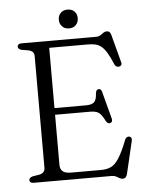

<svg xmlns="http://www.w3.org/2000/svg" viewBox="-58 -895 734 960"><g transform="rotate(-5 309.0 -415.0)"><path d="M179 -363H367Q397.5 -363 409.2 -374.8Q421 -386.5 422.5 -418.5Q423.5 -427 426.8 -432.2Q430 -437.5 436 -438Q450 -440 454 -422.5L490 -286.5Q492.5 -277.5 490 -271.8Q487.5 -266 480.5 -264Q474 -262.5 468.8 -265.8Q463.5 -269 459.5 -276Q449 -297 439.5 -308.8Q430 -320.5 417.5 -325Q405 -329.5 386 -329.5H179ZM53 -685Q53 -692 58 -696Q63 -700 73 -700H449Q461 -700 469.8 -705.8Q478.5 -711.5 486 -717Q493.5 -722.5 502.5 -722.5Q512 -722.5 517 -717.5Q522 -712.5 525 -701L561.5 -563Q564.5 -554 561 -548.5Q557.5 -543 550 -541.5Q543 -540 536.5 -543.5Q530 -547 526 -556.5Q511 -592.5 497.8 -614.2Q484.5 -636 471 -647Q457.5 -658 441.2 -661.8Q425 -665.5 404 -665.5H209.5V-77.5Q209.5 -56 222.5 -45.2Q235.5 -34.5 263.5 -34.5H414.5Q444 -34.5 465 -44.5Q486 -54.5 505.2 -84.8Q524.5 -115 548 -175Q551.5 -183 556.8 -186.2Q562 -189.5 568.5 -188.5Q576 -187.5 579.2 -181.5Q582.5 -175.5 580 -165L542 -4Q539 7.5 533.5 13Q528 18.5 518.5 18.5Q510.5 18.5 502.8 13.8Q495 9 486.2 4.5Q477.5 0 465.5 0H73Q63 0 58 -4Q53 -8 53 -15Q53 -27.5 71 -32.5L104.5 -38Q118.5 -41 126 -48.8Q133.5 -56.5 133.5 -70V-630Q133.5 -644 126 -651.5Q118.5 -659 104.5 -662L71 -667.5Q53 -672.5 53 -685ZM317 -753.5Q295.5 -753.5 282.5 -767.2Q269.5 -781 269.5 -801Q269.5 -821.5 282.5 -834.8Q295.5 -848 317 -848Q339 -848 351.8 -834.8Q364.5 -821.5 364.5 -801Q364.5 -781 351.8 -767.2Q339 -753.5 317 -753.5Z"/></g></svg>

Font: Fraunces 48pt Soft Wonky Light
Style: Regular
Weight: 300
Version: Version 1.000;[b76b70a41]